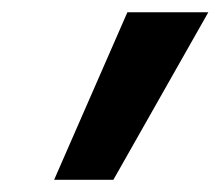

<svg xmlns="http://www.w3.org/2000/svg" viewBox="-20 -712 362 315"><path d="M68.8 -417 189 -691.9H321.8L166 -417Z"/></svg>

Font: FiraGO SemiBold
Style: Italic
Weight: 600
Italic angle: -8°
Designer: bBox Type GmbH
Foundry: bBox Type GmbH
Version: Version 1.001;PS 001.001;hotconv 1.0.88;makeotf.lib2.5.64775